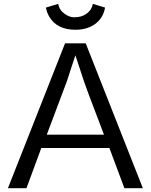

<svg xmlns="http://www.w3.org/2000/svg" viewBox="-20 -986 790 1006"><path d="M320.8 -758.8H429.2L728.5 0H631.8L553.2 -210.4H196.3L118.7 0H21.5ZM524.9 -280.3 447.3 -484.4Q430.7 -528.8 419.4 -561.5L397.9 -627Q387.7 -659.7 375 -696.3Q363.8 -664.1 353.5 -631.3Q353.5 -631.3 331.1 -562Q331.1 -562 225.1 -280.3ZM375.5 -830.1Q279.3 -830.1 238.8 -897.5Q225.6 -918.9 220.7 -946.3L285.2 -965.8Q290.5 -933.1 319.3 -913.1Q344.7 -895.5 366.9 -895.5Q389.2 -895.5 404.1 -899.9Q418.9 -904.3 431.6 -913.1Q460.9 -933.1 466.3 -965.8L530.3 -946.3Q521.5 -892.1 478.5 -860.4Q437 -830.1 375.5 -830.1Z"/></svg>

Font: Duru Sans
Style: Regular
Weight: 400
Designer: Onur Yazõcõgil
Foundry: Onur Yazõcõgil
Version: Version 1.002